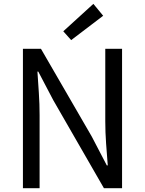

<svg xmlns="http://www.w3.org/2000/svg" viewBox="-20 -990 763 1010"><path d="M100.6 0V-733.4H195.4L462.8 -271.5L541.9 -119.9H546.9Q542.3 -175.3 538.1 -235.1Q533.8 -295 533.8 -352.2V-733.4H622.1V0H526.7L260.4 -462.7L181.3 -613.5H176.9Q180.4 -558.2 184.4 -500.7Q188.3 -443.1 188.3 -384.9V0ZM354.4 -779 312.9 -825.4 471.2 -969.7 522.7 -907.1Z"/></svg>

Font: Noto Sans JP
Style: Regular
Weight: 100
Designer: Ryoko NISHIZUKA 西塚涼子 (kana, bopomofo & ideographs); Paul D. Hunt (Latin, Greek & Cyrillic); Sandoll Communications 산돌커뮤니
Foundry: Adobe
Version: Version 2.004;hotconv 1.0.118;makeotfexe 2.5.65603